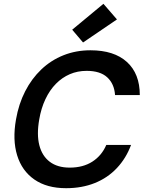

<svg xmlns="http://www.w3.org/2000/svg" viewBox="-20 -976 765 1008"><path d="M327 12Q226 12 160.5 -33.5Q95 -79 70 -160.5Q45 -242 64 -349Q78 -430 112 -496.5Q146 -563 197 -611.5Q248 -660 313.5 -686Q379 -712 455 -712Q579 -712 646.5 -650.5Q714 -589 714 -477H584Q580 -536 543 -570Q506 -604 435 -604Q387 -604 346.5 -586.5Q306 -569 273.5 -536Q241 -503 218.5 -455.5Q196 -408 186 -349Q172 -270 186.5 -213.5Q201 -157 241.5 -126.5Q282 -96 346 -96Q416 -96 465 -127.5Q514 -159 538 -215H668Q642 -145 593.5 -93.5Q545 -42 477.5 -15Q410 12 327 12ZM416 -753 359 -820 523 -956 594 -874Z"/></svg>

Font: DM Sans 9pt SemiBold
Style: Italic
Weight: 600
Italic angle: -10°
Version: Version 4.004;gftools[0.9.30]